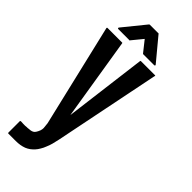

<svg xmlns="http://www.w3.org/2000/svg" viewBox="-361 -923 1182 1182"><g transform="rotate(45 229.5 -332.0)"><path d="M398.4 -673.8Q351.6 -443.4 258.8 17.6Q253.9 42 248 63.5Q242.2 85 234.4 102.5Q227.5 121.1 217.8 136.7Q209 152.3 198.2 164.1Q187.5 175.8 174.8 185.5Q161.1 195.3 146.5 201.2Q130.9 207 113.3 210Q95.7 212.9 76.2 212.9Q54.7 212.9 12.7 212.9Q9.8 212.9 8.8 211.9Q7.8 210 7.8 208Q7.8 174.8 7.8 109.4Q7.8 108.4 7.8 107.4Q8.8 106.4 9.8 105.5Q9.8 105.5 11.7 105.5Q12.7 104.5 13.7 104.5Q13.7 104.5 33.2 105.5Q51.8 106.4 63.5 104.5Q67.4 104.5 71.3 104.5Q75.2 103.5 79.1 103.5Q97.7 103.5 111.3 96.7Q125 90.8 137.7 58.6Q141.6 46.9 141.6 35.2Q140.6 23.4 137.7 -2.9Q85 -226.6 -20.5 -672.9Q-20.5 -674.8 -20.5 -675.8Q-20.5 -676.8 -19.5 -676.8Q-18.6 -677.7 -17.6 -678.7Q-17.6 -678.7 -15.6 -678.7Q26.4 -678.7 109.4 -678.7Q111.3 -678.7 112.3 -678.7Q114.3 -677.7 114.3 -674.8Q143.6 -496.1 201.2 -137.7Q223.6 -317.4 269.5 -674.8Q269.5 -677.7 270.5 -678.7Q272.5 -679.7 274.4 -679.7Q314.5 -679.7 395.5 -679.7Q396.5 -679.7 397.5 -679.7Q398.4 -678.7 399.4 -677.7Q400.4 -677.7 400.4 -675.8Q399.4 -674.8 398.4 -673.8ZM129.9 -720.7Q98.6 -720.7 35.2 -720.7Q34.2 -720.7 32.2 -721.7Q31.2 -721.7 30.3 -723.6Q30.3 -724.6 30.3 -725.6Q30.3 -725.6 30.3 -726.6Q30.3 -727.5 31.2 -729.5Q70.3 -778.3 149.4 -875Q150.4 -875 151.4 -876Q151.4 -877 153.3 -877Q178.7 -877 229.5 -877Q230.5 -877 231.4 -876Q232.4 -875 233.4 -873Q273.4 -825.2 353.5 -728.5Q354.5 -726.6 354.5 -725.6Q355.5 -723.6 354.5 -722.7Q353.5 -720.7 352.5 -720.7Q350.6 -719.7 349.6 -719.7Q317.4 -719.7 253.9 -719.7Q252.9 -719.7 252 -719.7Q251 -720.7 250 -721.7Q231.4 -745.1 193.4 -793Q173.8 -768.6 134.8 -721.7Q133.8 -720.7 132.8 -719.7Q131.8 -719.7 129.9 -719.7Q129.9 -719.7 129.9 -720.7Z"/></g></svg>

Font: Typeface
Style: Regular
Weight: 400
Version: Version 1.0